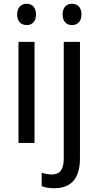

<svg xmlns="http://www.w3.org/2000/svg" viewBox="-20 -758 522 1018"><path d="M122 -738C92 -738 71 -720 71 -681C71 -644 92 -625 122 -625C150 -625 171 -644 171 -681C171 -719 150 -738 122 -738ZM312 -681C312 -644 333 -625 362 -625C390 -625 412 -644 412 -681C412 -719 391 -738 362 -738C333 -738 312 -720 312 -681ZM163 -536H78V0H163ZM268 240C361 240 404 184 404 81V-536H318V83C318 145 294 167 256 167C235 167 218 163 201 158V229C218 236 239 240 268 240Z"/></svg>

Font: Noto Sans Malayalam SemiCondensed
Style: Regular
Weight: 400
Width: 4
Designer: Jelle Bosma - Monotype Design Team
Foundry: Monotype Imaging Inc.
Version: Version 2.104